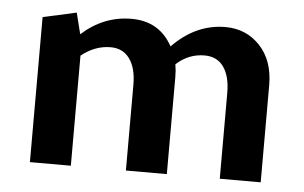

<svg xmlns="http://www.w3.org/2000/svg" viewBox="-39 -487 858 542"><g transform="rotate(5 390.0 -216.0)"><path d="M580 -428Q639 -428 678 -386.5Q717 -345 717 -275V0H601V-243Q601 -290 582.5 -316.5Q564 -343 528 -343Q483 -343 448 -311Q451 -294 451 -275V0H335V-243Q335 -290 316 -316.5Q297 -343 262 -343Q218 -343 179 -312V0H63V-411L158 -432L173 -372Q235 -428 314 -428Q393 -428 430 -360Q496 -428 580 -428Z"/></g></svg>

Font: EauTest
Style: Bold
Weight: 700
Designer: Christian Thalmann (Catharsis Fonts)
Version: Version 0.001;PS 000.001;hotconv 1.0.88;makeotf.lib2.5.64775